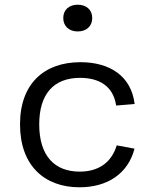

<svg xmlns="http://www.w3.org/2000/svg" viewBox="-20 -783 660 815"><path d="M551 -152 475.5 -166C452.5 -90.5 395.5 -54.5 318 -54.5C213.5 -54.5 146.5 -119.5 146.5 -255C146.5 -382.5 206.5 -452.5 320 -452.5C398.5 -452.5 460.5 -419.5 473 -335L551.5 -341.5C537 -462 444 -519 321.5 -519C167.5 -519 65 -428 65 -255C65 -79 170 12 317.5 12C435.5 12 523.5 -45.5 551 -152ZM310 -649.5C346 -649.5 371.5 -671 371.5 -706.5C371.5 -742 346 -763 310 -763C274 -763 248.5 -742 248.5 -706.5C248.5 -671 274 -649.5 310 -649.5Z"/></svg>

Font: Monaspace Neon Light
Style: Regular
Weight: 300
Designer: Riley Cran & the Lettermatic Team
Foundry: Lettermatic
Version: Version 1.200 (Monaspace Neon)